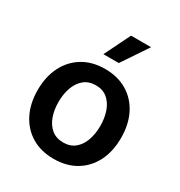

<svg xmlns="http://www.w3.org/2000/svg" viewBox="-184 -905 976 1043"><g transform="rotate(30 304.0 -384.0)"><path d="M304 10.7Q224.1 10.7 165.5 -24.5Q106.9 -59.7 74.8 -123Q42.6 -186.4 42.6 -270.6Q42.6 -355.1 74.8 -418.5Q106.9 -481.9 165.5 -517.2Q224.1 -552.6 304 -552.6Q383.9 -552.6 442.6 -517.2Q501.4 -481.9 533.4 -418.5Q565.3 -355.1 565.3 -270.6Q565.3 -186.4 533.4 -123Q501.4 -59.7 442.6 -24.5Q383.9 10.7 304 10.7ZM304.7 -92.3Q348.4 -92.3 377.3 -116.1Q406.2 -139.9 420.6 -180.6Q435 -221.2 435 -271Q435 -321 420.6 -361.7Q406.2 -402.3 377.3 -426.5Q348.4 -450.6 304.7 -450.6Q260.7 -450.6 231.4 -426.5Q202.1 -402.3 187.5 -361.7Q172.9 -321 172.9 -271Q172.9 -221.2 187.5 -180.6Q202.1 -139.9 231.4 -116.1Q260.7 -92.3 304.7 -92.3ZM254.6 -617.2 334.2 -779.5H459.9L350.9 -617.2Z"/></g></svg>

Font: Inter Zeller Semi Bold
Style: Regular
Weight: 600
Designer: Rasmus Andersson; Joe Bland
Foundry: zeller
Version: Version 3.015;git-dec3a8cb1